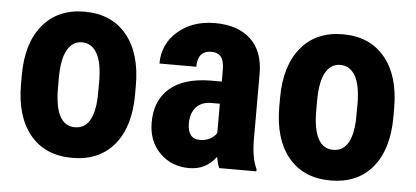

<svg xmlns="http://www.w3.org/2000/svg" viewBox="-43 -623 1552 717"><g transform="rotate(5 733.0 -264.0)"><path d="M34.2 -281.2Q34.2 -401.4 90.8 -469.7Q147.5 -538.1 247.6 -538.1Q348.6 -538.1 405.3 -469.7Q461.9 -401.4 461.9 -280.3V-246.6Q461.9 -126 405.8 -58.1Q349.6 9.8 248.5 9.8Q147 9.8 90.6 -58.3Q34.2 -126.5 34.2 -247.6ZM172.9 -246.6Q172.9 -105 248.5 -105Q318.4 -105 323.7 -223.1L324.2 -281.2Q324.2 -353.5 304.2 -388.4Q284.2 -423.3 247.6 -423.3Q212.4 -423.3 192.6 -388.4Q172.9 -353.5 172.9 -281.2Z M798.8 0Q793 -12.2 787.1 -41Q750 9.8 686.5 9.8Q620.1 9.8 576.4 -34.2Q532.7 -78.1 532.7 -147.9Q532.7 -231 585.7 -276.4Q638.7 -321.8 738.3 -322.8H780.3V-365.2Q780.3 -400.9 768.1 -415.5Q755.9 -430.2 732.4 -430.2Q680.7 -430.2 680.7 -369.6H542.5Q542.5 -442.9 597.4 -490.5Q652.3 -538.1 736.3 -538.1Q823.2 -538.1 870.8 -492.9Q918.5 -447.8 918.5 -363.8V-115.2Q919.4 -46.9 938 -8.3V0ZM717.3 -98.6Q740.2 -98.6 756.3 -107.9Q772.5 -117.2 780.3 -129.9V-239.7H747.1Q711.9 -239.7 691.7 -217.3Q671.4 -194.8 671.4 -157.2Q671.4 -98.6 717.3 -98.6Z M1002.4 -281.2Q1002.4 -401.4 1059.1 -469.7Q1115.7 -538.1 1215.8 -538.1Q1316.9 -538.1 1373.5 -469.7Q1430.2 -401.4 1430.2 -280.3V-246.6Q1430.2 -126 1374 -58.1Q1317.9 9.8 1216.8 9.8Q1115.2 9.8 1058.8 -58.3Q1002.4 -126.5 1002.4 -247.6ZM1141.1 -246.6Q1141.1 -105 1216.8 -105Q1286.6 -105 1292 -223.1L1292.5 -281.2Q1292.5 -353.5 1272.5 -388.4Q1252.4 -423.3 1215.8 -423.3Q1180.7 -423.3 1160.9 -388.4Q1141.1 -353.5 1141.1 -281.2Z"/></g></svg>

Font: Roboto Condensed
Style: Bold
Weight: 700
Designer: Google
Version: Version 2.134; 2016